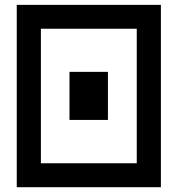

<svg xmlns="http://www.w3.org/2000/svg" viewBox="-20 -780 740 800"><path d="M650.4 -759.8Q650.4 -570.3 650.4 0Q500 0 49.8 0Q49.8 -190.4 49.8 -759.8Q200.2 -759.8 650.4 -759.8ZM150.4 -660.2Q150.4 -519.5 150.4 -99.6Q250 -99.6 549.8 -99.6Q549.8 -240.2 549.8 -660.2Q450.2 -660.2 150.4 -660.2ZM429.7 -280.3Q389.6 -280.3 269.5 -280.3Q269.5 -330.1 269.5 -480.5Q309.6 -480.5 429.7 -480.5Q429.7 -429.7 429.7 -280.3Z"/></svg>

Font: Alibu-Mazigh Belqasem 1
Style: Bold
Weight: 400
Designer: Mazigh Mubarik Belqasem
Version: Version 1.0